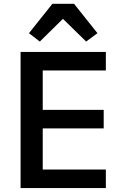

<svg xmlns="http://www.w3.org/2000/svg" viewBox="-20 -964 640 984"><path d="M522.5 0H85.5V-698H522.5V-603H199V-401H511.5V-306H199V-95H522.5ZM248.5 -944.5H359.5L479.5 -794L421.5 -751L302.5 -867.5L184 -751L128.5 -794Z"/></svg>

Font: Lilex Medium
Style: Regular
Weight: 500
Designer: Mike Abbink, Paul van der Laan, Pieter van Rosmalen, Mikhael Khrustik
Foundry: Mikhael Khrustik
Version: Version 1.100